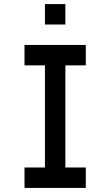

<svg xmlns="http://www.w3.org/2000/svg" viewBox="-20 -1020 540 940"><path d="M100 -100V-200H200V-700H100V-800H400V-700H300V-200H400V-100ZM200 -900V-1000H300V-900Z"/></svg>

Font: GalmuriMono9 Regular
Style: Regular
Weight: 400
Designer: Lee Minseo (quiple)
Version: Version 2.399;hotconv 1.1.1;makeotfexe 2.6.0 DEVELOPMENT